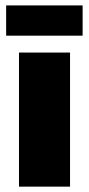

<svg xmlns="http://www.w3.org/2000/svg" viewBox="-20 -696 331 716"><path d="M241.2 -500V0H50.8V-500ZM2.9 -563V-675.8H288.1V-563Z"/></svg>

Font: Human Sans Black
Style: Regular
Weight: 800
Designer: Tim Radville
Foundry: Continuum
Version: Version 1.000;FEAKit 1.0